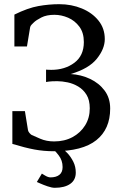

<svg xmlns="http://www.w3.org/2000/svg" viewBox="-20 -707 586 918"><path d="M506.8 -188Q506.8 -89.8 440.7 -36.9Q374.5 16.1 237.8 16.1Q189 16.1 144.5 7.8Q100.1 -0.5 39.1 -19V-175.8H99.1L113.8 -85Q114.7 -78.6 120.6 -71.5Q126.5 -64.5 130.9 -62Q142.1 -57.1 171.9 -43.9Q201.7 -30.8 238.8 -30.8Q288.6 -30.8 326.9 -51.5Q365.2 -72.3 387.2 -107.9Q409.2 -143.6 409.2 -189Q409.2 -228.5 393.8 -253.7Q378.4 -278.8 354.2 -293.2Q330.1 -307.6 303.2 -313.2Q276.4 -318.8 253.9 -318.8Q226.1 -318.8 213.1 -316.9Q200.2 -314.9 200.2 -314.9V-374Q200.2 -374 208.7 -373.5Q217.3 -373 225.1 -373Q290.5 -373 335.7 -407Q380.9 -440.9 380.9 -505.9Q380.9 -550.8 359.4 -579.6Q337.9 -608.4 305.7 -622.3Q273.4 -636.2 240.2 -636.2Q202.6 -636.2 177.5 -623.3Q152.3 -610.4 141.1 -599.1Q137.7 -595.7 131.3 -589.4Q125 -583 124 -576.2L108.9 -484.9H48.8V-637.2Q112.8 -668.9 163.6 -678Q214.4 -687 263.2 -687Q321.8 -687 371.3 -666.5Q420.9 -646 450.9 -608.6Q481 -571.3 481 -520Q481 -473.6 443.1 -426.3Q405.3 -378.9 317.9 -353Q367.7 -350.1 410.6 -329.8Q453.6 -309.6 480.2 -273.9Q506.8 -238.3 506.8 -188ZM156.2 163.1 180.2 123Q180.2 123 195.1 132.1Q210 141.1 221.2 141.1Q248.5 141.1 263.9 128.9Q279.3 116.7 279.3 91.8Q279.3 60.1 260.7 35.9Q242.2 11.7 225.1 -1H272.5Q286.6 8.3 302.7 25.6Q318.8 43 330.6 66.4Q342.3 89.8 342.3 118.2Q342.3 153.8 315.4 172.4Q288.6 190.9 242.2 190.9Q227.5 190.9 207.3 183.8Q187 176.8 171.6 169.9Q156.2 163.1 156.2 163.1Z"/></svg>

Font: Charis
Style: Regular
Weight: 400
Designer: Walt Agee, Miriam Martin, Annie Olsen, Victor Gaultney, Lorna Priest, Alan Ward, Bob Hallissy, Martin Hosken, Sharon Cor
Foundry: SIL Global
Version: Version 7.000